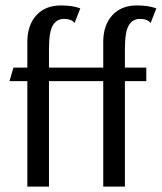

<svg xmlns="http://www.w3.org/2000/svg" viewBox="-20 -690 598 710"><path d="M255.9 -605Q244.1 -620.1 216.8 -620.1Q189.5 -620.1 175.3 -596.2Q161.1 -572.3 161.1 -508.8V-439.9H361.8V-535.2Q361.8 -596.2 394.8 -633.1Q427.7 -669.9 486.8 -669.9Q528.3 -669.9 558.1 -659.2L537.1 -605Q524.9 -620.1 497.6 -620.1Q470.2 -620.1 456.1 -596.2Q441.9 -572.3 441.9 -508.8V-439.9H521V-390.1H441.9V0H361.8V-390.1H161.1V0H81.1V-390.1H15.1L29.8 -439.9H81.1V-535.2Q81.1 -596.2 114 -633.1Q147 -669.9 206.1 -669.9Q247.1 -669.9 276.9 -659.2Z"/></svg>

Font: Pfennig
Style: Medium
Weight: 500
Version: Version 20120410 ; ttfautohint (v0.8)